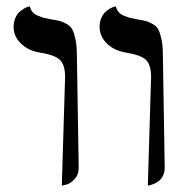

<svg xmlns="http://www.w3.org/2000/svg" viewBox="-20 -579 597 605"><path d="M445.8 5.9 456.1 -335.9Q456.1 -376.5 438.5 -391.6Q421.4 -406.2 377.9 -413.1Q340.8 -418.9 317.4 -441.4Q293.9 -463.9 293.9 -494.1Q293.9 -509.8 299.3 -522.2Q304.7 -534.7 312 -541.3Q319.3 -547.9 326.9 -552.2Q334.5 -556.6 339.8 -557.6L345.2 -559.1Q347.2 -548.8 353.5 -541.3Q359.9 -533.7 370.8 -529.3Q381.8 -524.9 388.7 -522.9Q395.5 -521 407.2 -519Q427.7 -515.6 437.7 -513.2Q447.8 -510.7 460.7 -503.7Q473.6 -496.6 479.2 -485.4Q484.9 -474.1 489 -454.3Q493.2 -434.6 493.2 -405.8L499 -50.8Q499 -36.6 493.7 -25.6Q488.3 -14.6 480.5 -8.8Q472.7 -2.9 464.6 0.5Q456.5 3.9 451.2 4.9ZM174.8 5.9 185.1 -335.9Q185.1 -376.5 167.5 -391.6Q150.4 -406.2 106.9 -413.1Q69.8 -418.9 46.4 -441.4Q22.9 -463.9 22.9 -494.1Q22.9 -509.8 28.3 -522.2Q33.7 -534.7 41.3 -541.3Q48.8 -547.9 56.2 -552.2Q63.5 -556.6 68.8 -557.6L74.2 -559.1Q76.2 -548.8 82.5 -541.3Q88.9 -533.7 99.9 -529.3Q110.8 -524.9 117.7 -522.9Q124.5 -521 136.2 -519Q156.7 -515.6 166.7 -513.2Q176.8 -510.7 189.7 -503.7Q202.6 -496.6 208.3 -485.4Q213.9 -474.1 218 -454.3Q222.2 -434.6 222.2 -405.8L228 -50.8Q228 -28.3 214.6 -14.2Q201.2 0 188 2.9Z"/></svg>

Font: Linux Biolinum G
Style: Regular
Weight: 400
Designer: Philipp H. Poll
Foundry: Philipp H. Poll
Version: Version 1.1.0 ; ttfautohint (v1.6)